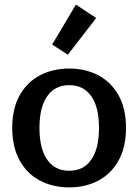

<svg xmlns="http://www.w3.org/2000/svg" viewBox="-20 -798 599 832"><path d="M397 -720 274 -561 206 -605 309 -778ZM33 -244Q33 -328 65.5 -385.5Q98 -443 154 -472Q210 -501 280 -501Q350 -501 405.5 -472Q461 -443 493.5 -385.5Q526 -328 526 -244Q526 -160 493.5 -102Q461 -44 405.5 -15Q350 14 280 14Q210 14 154 -15Q98 -44 65.5 -102Q33 -160 33 -244ZM409 -244Q409 -333 375.5 -381Q342 -429 280 -429Q218 -429 184.5 -381Q151 -333 151 -244Q151 -154 184.5 -106Q218 -58 280 -58Q342 -58 375.5 -106Q409 -154 409 -244Z"/></svg>

Font: Maitree Semibold
Style: Regular
Weight: 600
Designer: CadsonDemak Team
Foundry: CadsonDemak
Version: Version 1.010